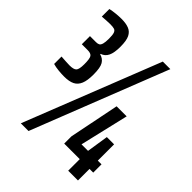

<svg xmlns="http://www.w3.org/2000/svg" viewBox="-197 -805 917 917"><g transform="rotate(45 262.0 -346.5)"><path d="M88 -304Q71 -304 50 -306Q29 -308 12 -313V-363Q29 -362 44 -361Q59 -360 69 -360Q96 -360 105.5 -369.5Q115 -379 115 -414Q115 -452 107.5 -462.5Q100 -473 79 -473H39V-528H80Q92 -528 98.5 -532Q105 -536 108.5 -548Q112 -560 112 -584Q112 -609 108 -620Q104 -631 95 -634Q86 -637 66 -637Q56 -637 41.5 -636Q27 -635 13 -634V-685Q30 -689 50.5 -691Q71 -693 88 -693Q118 -693 138 -685Q158 -677 168 -656.5Q178 -636 178 -595Q178 -554 167.5 -532.5Q157 -511 135 -504V-501Q158 -495 169.5 -476Q181 -457 181 -410Q181 -370 171.5 -347Q162 -324 142 -314Q122 -304 88 -304ZM100 0 371 -688H422L152 0ZM420 0V-78H315V-127L366 -381H434L376 -134H420L437 -244H486V-134H511V-78H486V0Z"/></g></svg>

Font: Saira UltraCondensed
Style: Bold
Weight: 700
Width: 1
Designer: Hector Gatti with collaboration of the Omnibus-Type team
Foundry: Omnibus-Type
Version: Version 1.101